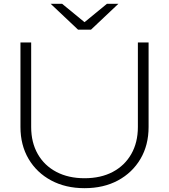

<svg xmlns="http://www.w3.org/2000/svg" viewBox="-20 -972 884 1004"><path d="M456 -817H388L245 -952H305L422 -856L539 -952H599ZM143 -308Q143 -227 177.5 -166.5Q212 -106 275 -73Q338 -40 422 -40Q507 -40 569.5 -73Q632 -106 666.5 -166.5Q701 -227 701 -308V-750H757V-308Q757 -213 714.5 -141Q672 -69 597 -28.5Q522 12 422 12Q323 12 247.5 -28.5Q172 -69 129.5 -141Q87 -213 87 -308V-750H143Z"/></svg>

Font: Bounded
Style: Regular
Weight: 200
Designer: Vlad Churkin
Version: Version 1.0